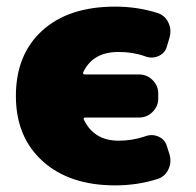

<svg xmlns="http://www.w3.org/2000/svg" viewBox="-20 -550 593 580"><path d="M338 -393Q261 -393 232 -333Q228 -325 237 -325H401Q424 -325 441 -308Q458 -291 458 -268V-252Q458 -229 441 -212Q424 -195 401 -195H238Q230 -195 234 -187Q265 -125 338 -125Q380 -125 418 -138Q439 -146 458.5 -137.5Q478 -129 484 -109L492 -84Q499 -60 488.5 -38Q478 -16 455 -9Q395 10 328 10Q190 10 109 -63Q28 -136 28 -260Q28 -385 107.5 -457.5Q187 -530 328 -530Q395 -530 455 -511Q478 -504 488.5 -482Q499 -460 492 -436L484 -409Q478 -389 458.5 -380.5Q439 -372 418 -380Q382 -393 338 -393Z"/></svg>

Font: Rounded Mplus 1c Black
Style: Regular
Weight: 900
Version: Version 1.059.20150529